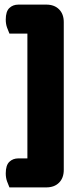

<svg xmlns="http://www.w3.org/2000/svg" viewBox="-20 -683 357 834"><path d="M21 131Q16 120 10.5 104.5Q5 89 5 70Q5 35 20.5 20Q36 5 60 5H99V-537H21Q16 -548 10.5 -563.5Q5 -579 5 -598Q5 -633 20.5 -648Q36 -663 60 -663H181Q216 -663 236.5 -642.5Q257 -622 257 -587V55Q257 90 236.5 110.5Q216 131 181 131Z"/></svg>

Font: Baloo Chettan
Style: Regular
Weight: 400
Designer: Maithili Shingre and Ek Type
Foundry: Ek Type
Version: Version 1.443;PS 1.000;hotconv 16.6.51;makeotf.lib2.5.65220;